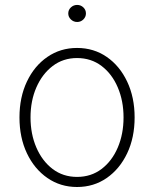

<svg xmlns="http://www.w3.org/2000/svg" viewBox="-20 -748 626 780"><path d="M293 11.7Q225.6 11.7 172.6 -24.9Q119.6 -61.5 89.4 -125.2Q59.1 -189 59.1 -271Q59.1 -353 89.4 -416.7Q119.6 -480.5 172.6 -516.8Q225.6 -553.2 293 -553.2Q360.8 -553.2 413.6 -516.8Q466.3 -480.5 496.6 -416.5Q526.9 -352.5 526.9 -271Q526.9 -189 496.6 -125.2Q466.3 -61.5 413.6 -24.9Q360.8 11.7 293 11.7ZM293 -29.3Q350.1 -29.3 392.6 -61.5Q435.1 -93.8 458.5 -148.7Q481.9 -203.6 481.9 -271Q481.9 -337.9 458.5 -392.8Q435.1 -447.8 392.6 -480Q350.1 -512.2 293 -512.2Q236.3 -512.2 193.8 -479.7Q151.4 -447.3 127.7 -392.8Q104 -338.4 104 -271Q104 -203.6 127.7 -148.7Q151.4 -93.8 193.8 -61.5Q236.3 -29.3 293 -29.3ZM293.5 -658.7Q278.8 -658.7 268.1 -668.9Q257.3 -679.2 257.3 -693.4Q257.3 -708 268.1 -718Q278.8 -728 293.5 -728Q308.1 -728 318.6 -718Q329.1 -708 329.1 -693.4Q329.1 -679.2 318.6 -668.9Q308.1 -658.7 293.5 -658.7Z"/></svg>

Font: Inter ExtraLight
Style: Regular
Weight: 250
Designer: Rasmus Andersson
Foundry: rsms
Version: Version 4.001;git-66647c0bb